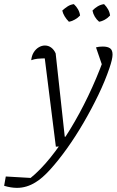

<svg xmlns="http://www.w3.org/2000/svg" viewBox="-100 -709 566 928"><path d="M-80 189 -72 144 48 151Q95 113 143.5 53Q192 -7 238.5 -83Q285 -159 326 -244.5Q367 -330 400 -420L401 -372L364 -480Q377 -484 397 -484Q420 -484 432 -475.5Q444 -467 444 -445Q444 -424 429 -380Q408 -318 375.5 -250.5Q343 -183 304 -116Q265 -49 223.5 9Q182 67 143 110Q104 153 72 172Q29 199 -18 199Q-47 199 -80 189ZM170 0 112 -462 136 -427Q97 -427 80.5 -425Q64 -423 51 -418Q53 -440 63 -456Q73 -472 87.5 -480.5Q102 -489 117 -489Q134 -489 147.5 -479Q161 -469 169 -451L213 -48H239L209 -3ZM257 -689Q269 -678 277 -664Q285 -650 287 -634Q277 -623 262 -614.5Q247 -606 233 -604Q221 -616 212.5 -630Q204 -644 201 -658Q214 -670 227.5 -678.5Q241 -687 257 -689ZM403 -689Q415 -677 422.5 -663.5Q430 -650 432 -634Q421 -622 407 -614Q393 -606 379 -604Q367 -614 358.5 -628Q350 -642 347 -658Q358 -670 372.5 -678.5Q387 -687 403 -689Z"/></svg>

Font: Piazzolla Thin ExtraLight
Style: Italic
Weight: 250
Italic angle: -11.3°
Version: Version 2.005